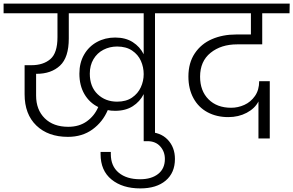

<svg xmlns="http://www.w3.org/2000/svg" viewBox="-49 -760 1633 1069"><path d="M955 -740V-686H814V0H751V-236Q730 -194 690 -168.5Q650 -143 592 -143Q568 -143 551 -147Q523 -81 466 -39.5Q409 2 329 2Q219 2 153.5 -61Q88 -124 88 -235V-397H126Q192 -397 231.5 -431Q271 -465 271 -553V-686H-29V-740ZM331 -54Q392 -54 434.5 -84.5Q477 -115 498 -164Q449 -188 421 -236Q393 -284 393 -350Q393 -410 419 -455.5Q445 -501 490.5 -526Q536 -551 592 -551Q650 -551 690 -525.5Q730 -500 751 -458V-686H334V-546Q334 -440 285 -394.5Q236 -349 155 -349H152V-228Q152 -149 200 -101.5Q248 -54 331 -54ZM603 -194Q653 -194 686 -216.5Q719 -239 735 -274Q751 -309 751 -347Q751 -386 735.5 -421Q720 -456 686.5 -478.5Q653 -501 603 -501Q562 -501 527 -483Q492 -465 471.5 -430.5Q451 -396 451 -350Q451 -277 494.5 -235.5Q538 -194 603 -194Z M925 125Q925 202 873.5 245.5Q822 289 732 289Q633 289 572 239.5Q511 190 511 98Q511 92 511 86H568Q568 92 568 98Q568 165 612 201.5Q656 238 731 238Q794 238 831.5 208.5Q869 179 869 125Q869 84 843 55Q817 26 772 26H751V-25H772Q844 -25 884.5 17.5Q925 60 925 125Z M1271 -513Q1182 -513 1123.5 -466Q1065 -419 1065 -333Q1065 -254 1112 -207Q1159 -160 1238 -160Q1276 -160 1311.5 -176Q1347 -192 1370.5 -225.5Q1394 -259 1394 -308H1453V11H1390V-195Q1370 -156 1324.5 -132Q1279 -108 1222 -108Q1157 -108 1106.5 -135Q1056 -162 1028 -213.5Q1000 -265 1000 -334Q1000 -410 1035.5 -463Q1071 -516 1131 -542Q1191 -568 1266 -568H1348V-686H897V-740H1564L1563 -686H1411V-513Z"/></svg>

Font: Fz Poppins Light
Style: Regular
Weight: 300
Designer: Ninad Kale (Devanagari), Jonny Pinhorn (Latin)
Foundry: Indian Type Foundry
Version: Vit hóa bi Vntype.Com & FontZin.Com